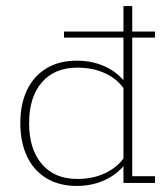

<svg xmlns="http://www.w3.org/2000/svg" viewBox="-20 -603 552 633"><path d="M233 10Q174 10 132 -16Q90 -42 68.5 -88.5Q47 -135 47 -197Q47 -259 68.5 -305Q90 -351 132 -377Q174 -403 233 -403Q286 -403 329 -382.5Q372 -362 398 -324L387 -332V-479H191V-499H387V-583H416V-499H491V-479H416V-22H491V0H387V-61L398 -69Q372 -32 329 -11Q286 10 233 10ZM76 -197Q76 -111 118 -62Q160 -13 235 -13Q287 -13 327.5 -32.5Q368 -52 391 -86L387 -68V-325L391 -307Q368 -342 327.5 -361Q287 -380 235 -380Q160 -380 118 -331.5Q76 -283 76 -197Z"/></svg>

Font: Rokkitt Thin
Style: Regular
Weight: 250
Version: Version 3.103